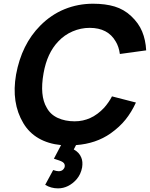

<svg xmlns="http://www.w3.org/2000/svg" viewBox="-20 -786 826 1058"><path d="M597 -255 729 -221Q705 -168.5 672.2 -127.5Q639.5 -86.5 589.5 -51Q509 5.5 399 13.5L386.5 37.5Q417 54 428 82.5Q437.5 105 432.5 136.5Q425.5 174.5 402 202Q381 226 354.8 239Q328.5 252 300 252Q261 252 229 232.5L273 151Q292 157.5 303 157.5Q320 157.5 329 147Q335.5 139.5 336.5 133.5Q338 124.5 335.2 118.2Q332.5 112 325.5 107.2Q318.5 102.5 306.2 98.2Q294 94 277 88.5L316.5 13.5Q245.5 6.5 192.8 -24Q140 -54.5 108.5 -107.5Q41.5 -219.5 68.5 -375Q99 -541.5 202 -645Q262 -705.5 336 -735.5Q410 -765.5 492.5 -765.5Q561 -765.5 612 -750Q663 -734.5 702 -698Q744 -659 763.2 -612.5Q782.5 -566 785.5 -508.5L640.5 -488.5Q635 -529 617.5 -557.5Q574.5 -632.5 474 -632.5Q425.5 -632.5 380 -613Q334.5 -593.5 301 -557.5Q239.5 -493.5 220 -382.5Q198 -258.5 237.5 -192.5Q257.5 -155 298.2 -136.2Q339 -117.5 391.5 -117.5Q484 -117.5 554 -192.5Q567.5 -208 578.2 -223.5Q589 -239 597 -255Z"/></svg>

Font: Russisch Sans ExtraBold
Style: Italic
Weight: 800
Width: 4
Italic angle: -10°
Designer: Michael Sharanda (font) & Cristiano Sobral (main changes)
Foundry: Michael Sharanda
Version: Version 2.00;September 8, 2020;FontCreator 13.0.0.2681 64-bi